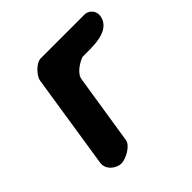

<svg xmlns="http://www.w3.org/2000/svg" viewBox="-143 -640 761 761"><g transform="rotate(-45 237.5 -259.5)"><path d="M474 -472C478 -496 459 -520 434 -520H188C163 -520 128 -483 124 -460L62 -60C57 -27 90 1 120 1C144 1 194 -24 198 -53L244 -347C248 -375 286 -399 310 -407C356 -408 462 -397 474 -472Z"/></g></svg>

Font: Asimov Print
Style: Regular
Weight: 500
Designer: Google
Version: Version 2.000980: 2014